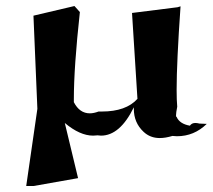

<svg xmlns="http://www.w3.org/2000/svg" viewBox="-20 -524 706 637"><path d="M92 93H67L104 -163L91 -472L227 -504L245 -484Q225 -301 225 -195V-185Q244 -148 278 -148Q291 -148 307 -154H318Q398 -154 436 -196L418 -481L569 -500L579 -503Q566 -317 566 -226Q566 -191 568 -170Q564 -150 564 -141Q564 -136 566 -136Q576 -113 610 -107Q616 -116 628 -116Q634 -116 642 -114L666 -113Q624 -72 567 -72L552 -73Q529 -66 510 -66Q478 -66 456 -87Q424 -117 424 -163V-168Q378 -74 315 -74L304 -75L289 -74Q245 -74 195 -116L239 67Z"/></svg>

Font: Xiangcui Kesong Xiangcui Kesong
Style: Regular
Weight: 400
Version: Version 1.501;March 28, 2024;FontCreator 14.0.0.2814 64-bit